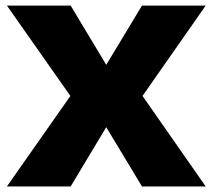

<svg xmlns="http://www.w3.org/2000/svg" viewBox="-20 -670 764 690"><path d="M4.9 0 232.9 -325.2 4.9 -649.9H233.9L361.8 -437L490.2 -649.9H719.2L492.2 -325.2L719.2 0H490.2L361.8 -212.9L233.9 0Z"/></svg>

Font: Mayenne Sans Regular
Style: Regular
Weight: 600
Width: 6
Designer: Jérémy Landes — Studio Triple
Foundry: Jérémy Landes — Studio Triple
Version: Version 1.001;hotconv 1.0.109;makeotfexe 2.5.65596